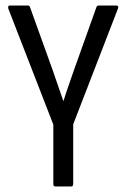

<svg xmlns="http://www.w3.org/2000/svg" viewBox="-20 -675 457 695"><path d="M180 0Q173 0 173 -9V-224L10 -644Q9 -649 10 -652Q11 -655 15 -655H80Q88 -655 89 -648L170 -423Q180 -395 189.5 -366.5Q199 -338 209 -310H210Q219 -339 229 -367.5Q239 -396 249 -425L329 -649Q331 -655 338 -655H401Q406 -655 407.5 -652Q409 -649 407 -644L245 -225V-9Q245 0 237 0Z"/></svg>

Font: Sofia Sans Condensed
Style: Regular
Weight: 400
Designer: Botio Nikoltchev, Ani Petrova
Foundry: lettersoup
Version: Version 4.100